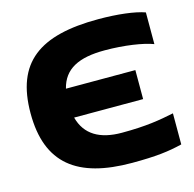

<svg xmlns="http://www.w3.org/2000/svg" viewBox="-102 -782 904 895"><g transform="rotate(-15 350.5 -335.0)"><path d="M671 -499V-652C624 -669 541 -679 448 -679C164 -679 30 -582 30 -336C30 -94 164 9 428 9C545 9 606 1 671 -15V-165C603 -151 538 -139 418 -139C313 -139 244 -178 221 -265H554V-405H219C241 -495 314 -531 439 -531C534 -531 624 -517 671 -499Z"/></g></svg>

Font: LT Wave Black
Style: Regular
Weight: 900
Designer: Daniel Lyons
Version: Version 2.5 (Glyphs App)